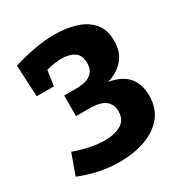

<svg xmlns="http://www.w3.org/2000/svg" viewBox="-171 -847 933 985"><g transform="rotate(-30 295.0 -354.0)"><path d="M258 13Q136 13 21 -35L65 -157Q109 -141 156.5 -131Q204 -121 246 -121Q303 -121 341 -143Q379 -165 379 -215Q379 -258 350 -280.5Q321 -303 257 -303H178V-425H251Q364 -425 364 -512Q364 -557 335 -576.5Q306 -596 257 -596Q220 -596 169 -582L156 -492H54L45 -679Q108 -698 169.5 -709.5Q231 -721 289 -721Q362 -721 418.5 -702.5Q475 -684 508 -644.5Q541 -605 541 -540Q541 -473 504 -431Q467 -389 408 -373Q486 -359 521 -316.5Q556 -274 556 -208Q556 -132 515 -83Q474 -34 406 -10.5Q338 13 258 13Z"/></g></svg>

Font: Bitter ExtraBold
Style: Regular
Weight: 800
Designer: Sol Matas, and Bitter project Authors
Foundry: Sol Matas
Version: Version 2.001